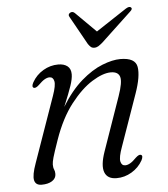

<svg xmlns="http://www.w3.org/2000/svg" viewBox="-50 -711 668 765"><g transform="rotate(-5 284.0 -328.5)"><path d="M88 -378.5Q79 -383 88.5 -400.5Q104.5 -429 132.8 -445.8Q161 -462.5 193 -462.5Q216 -462.5 229.8 -451.8Q243.5 -441 243.5 -419Q243.5 -401 234.2 -373.5Q225 -346 202.5 -292Q241 -355 284.2 -392.5Q327.5 -430 368.8 -446.2Q410 -462.5 441.5 -462.5Q501.5 -462.5 507.8 -425.2Q514 -388 490.5 -321L417.5 -113.5Q402.5 -72.5 406.2 -55.8Q410 -39 424.5 -39Q433.5 -39 444.2 -45Q455 -51 469.5 -66Q483 -78.5 490.5 -75Q499.5 -71 490.5 -53Q474.5 -24.5 446.2 -7.8Q418 9 386 9Q349 9 338.5 -18.8Q328 -46.5 347 -101L422 -315.5Q441.5 -371 435 -392Q428.5 -413 399 -413Q367.5 -413 324 -386Q280.5 -359 237.5 -303.8Q194.5 -248.5 165 -164Q147.5 -114 142.2 -95.2Q137 -76.5 137 -67Q137 -54.5 140.5 -47.2Q144 -40 144 -29Q144 -11.5 128 -1.2Q112 9 86 9Q62 9 57.2 -11.2Q52.5 -31.5 69.5 -78.5L161.5 -340Q176 -381 172.2 -397.8Q168.5 -414.5 154 -414.5Q145 -414.5 134.5 -408.5Q124 -402.5 109 -387.5Q95.5 -375 88 -378.5ZM375.5 -533.5Q366 -525.5 358.8 -521Q351.5 -516.5 342.5 -516.5Q334 -516.5 328.8 -521Q323.5 -525.5 318 -533.5L255 -646.5Q248 -657 258 -663.5Q268 -669.5 277 -661L358.5 -580L481.5 -661Q496.5 -670 502 -663.5Q509 -657.5 496 -646.5Z"/></g></svg>

Font: Fraunces 9pt Light
Style: Italic
Weight: 300
Italic angle: -16°
Version: Version 1.000;[0bf87f6ff]